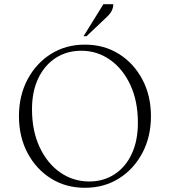

<svg xmlns="http://www.w3.org/2000/svg" viewBox="-20 -882 807 912"><path d="M383 10Q293 10 222.5 -34Q152 -78 111 -155Q70 -232 70 -330Q70 -428 111 -505Q152 -582 222.5 -626Q293 -670 383 -670Q474 -670 544.5 -626Q615 -582 656 -505Q697 -428 697 -330Q697 -232 656 -155Q615 -78 544.5 -34Q474 10 383 10ZM404 -20Q472 -20 524.5 -54.5Q577 -89 606 -151.5Q635 -214 635 -299Q635 -402 599 -479Q563 -556 502 -598.5Q441 -641 366 -641Q298 -641 245 -607Q192 -573 162 -510.5Q132 -448 132 -363Q132 -260 168.5 -182.5Q205 -105 266.5 -62.5Q328 -20 404 -20ZM377 -710 471 -862H518Q518 -847 511.5 -832.5Q505 -818 485 -799L391 -710Z"/></svg>

Font: Spectral ExtraLight
Style: Regular
Weight: 275
Designer: Jean-Baptiste Levee
Foundry: Production Type
Version: Version 2.001